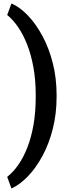

<svg xmlns="http://www.w3.org/2000/svg" viewBox="-20 -812 376 1055"><path d="M42.5 222.7 19.5 159.7Q51.8 134.8 80.1 94.5Q108.4 54.2 130.1 -1Q151.9 -56.2 164.1 -126.2Q176.3 -196.3 176.3 -279.8V-290Q176.3 -372.6 163.6 -442.1Q150.9 -511.7 129.2 -567.1Q107.4 -622.6 79.1 -663.6Q50.8 -704.6 19.5 -729.5L42.5 -792H45.4Q90.8 -771.5 134.3 -725.8Q177.7 -680.2 213.4 -614Q249 -547.9 270 -465.6Q291 -383.3 291 -289.1V-280.8Q291 -186 270 -103.5Q249 -21 213.4 44.7Q177.7 110.4 134.3 155.8Q90.8 201.2 45.4 222.7Z"/></svg>

Font: Roboto Slab LO Medium
Style: Regular
Weight: 500
Designer: Google
Version: Version 2.000